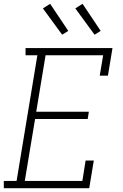

<svg xmlns="http://www.w3.org/2000/svg" viewBox="-27 -987 647 1007"><path d="M-7 0V-38H60L169 -697H107V-735H563L539 -590H496L514 -697H212L163 -401H439L433 -363H157L103 -38H405L422 -145H465L441 0ZM469 -805 368 -943 406 -967 501 -825ZM299 -805 198 -943 236 -967 331 -825Z"/></svg>

Font: Iosevka Curly Slab XLtExObl
Style: Regular
Weight: 200
Width: 7
Italic angle: -9°
Monospace: yes
Designer: Belleve Invis
Foundry: Belleve Invis
Version: Version 11.0.0; ttfautohint (v1.8.3)